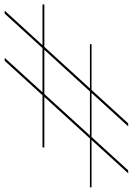

<svg xmlns="http://www.w3.org/2000/svg" viewBox="104 -622 579 838"><g transform="rotate(90 394.0 -203.5)"><path d="M514 -473H527L35 66H22ZM719 -473H732L241 66H228ZM168 -306V-313H793V-306ZM-5 -99V-107H619V-99Z"/></g></svg>

Font: Ballet
Style: Regular
Weight: 400
Designer: Maximiliano R. Sproviero
Foundry: Omnibus-Type
Version: Version 1.100